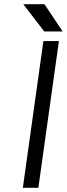

<svg xmlns="http://www.w3.org/2000/svg" viewBox="-20 -896 319 916"><path d="M191 -746H279L192 -876H91ZM89 0H163L261 -700H187Z"/></svg>

Font: Unageo
Style: Regular-Italic
Weight: 400
Designer: Richard Sepsi
Foundry: Richard Sepsi
Version: Version 2.000